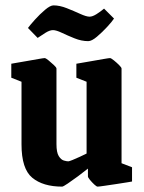

<svg xmlns="http://www.w3.org/2000/svg" viewBox="-20 -683 534 714"><path d="M211 11Q140 11 100 -22Q60 -55 60 -146V-379L22 -394V-446Q22 -446 39 -449Q56 -452 79.5 -456Q103 -460 122.5 -463.5Q142 -467 146 -467Q150 -467 160.5 -458.5Q171 -450 180.5 -441Q190 -432 190 -428V-147Q190 -116 198.5 -102.5Q207 -89 217.5 -86Q228 -83 234 -83Q237 -83 249.5 -88Q262 -93 277 -100Q292 -107 302 -112V-379L264 -394V-446Q264 -446 281.5 -449Q299 -452 322 -456Q345 -460 365 -463.5Q385 -467 389 -467Q393 -467 403.5 -458.5Q414 -450 423 -441Q432 -432 432 -428V-76L471 -61V-8Q471 -8 453.5 -5Q436 -2 412 1.5Q388 5 368 8Q348 11 343 11Q339 11 330.5 3Q322 -5 314.5 -14Q307 -23 307 -27V-56Q291 -43 270 -27.5Q249 -12 232 -0.5Q215 11 211 11ZM308 -530Q283 -530 257 -540.5Q231 -551 210 -561Q189 -571 177 -571Q165 -571 149 -561Q133 -551 120 -542L84 -579Q92 -590 110 -610Q128 -630 147.5 -646.5Q167 -663 179 -663Q202 -663 228.5 -652.5Q255 -642 278 -631.5Q301 -621 313 -621Q324 -621 339 -630.5Q354 -640 367 -651L404 -614Q397 -603 378.5 -583Q360 -563 340.5 -546.5Q321 -530 308 -530Z"/></svg>

Font: Grenze Gotisch
Style: Bold
Weight: 700
Designer: Renata Polastri
Foundry: Omnibus-Type
Version: Version 1.001